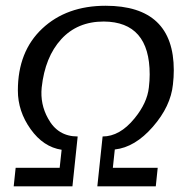

<svg xmlns="http://www.w3.org/2000/svg" viewBox="-20 -657 686 677"><path d="M384.8 -129.9 377.9 -65.4H536.1L529.3 0H323.2L341.8 -175.8Q402.3 -175.8 454.1 -239.3Q499 -293.9 504.9 -348.6Q507.8 -373 507.8 -394.5Q507.8 -580.1 345.7 -581.1Q252.9 -581.1 195.8 -518.6Q138.7 -456.1 127 -348.6Q121.1 -290 149.4 -239.3Q183.6 -175.8 253.9 -175.8L235.4 0H28.3L35.2 -65.4H190.4L197.3 -128.9Q132.8 -138.7 87.9 -201.7Q43 -264.6 43 -337.9Q43 -475.6 128.9 -556.2Q214.8 -636.7 352.5 -636.7Q592.8 -636.7 592.8 -409.2Q592.8 -384.8 589.8 -359.4Q582 -282.2 519 -210Q456.1 -137.7 384.8 -129.9Z"/></svg>

Font: Puritan
Style: Italic
Weight: 400
Version: 2.0a